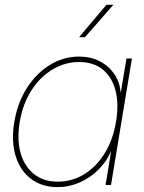

<svg xmlns="http://www.w3.org/2000/svg" viewBox="-20 -764 594 793"><path d="M217.8 8.8Q153.3 8.8 108.4 -24.9Q63.5 -58.6 44.7 -119.4Q25.9 -180.2 39.1 -260.7Q52.7 -340.8 91.8 -401.6Q130.9 -462.4 186.8 -496.3Q242.7 -530.3 306.6 -530.3Q355 -530.3 392.1 -511Q429.2 -491.7 451.9 -458.5Q474.6 -425.3 478 -382.8H479L502.4 -522.5H524.9L438.5 0H416L438.5 -136.7H437.5Q418.9 -95.2 385.5 -62.3Q352.1 -29.3 308.8 -10.3Q265.6 8.8 217.8 8.8ZM218.8 -13.7Q277.8 -13.7 327.9 -44.4Q377.9 -75.2 412.4 -130.9Q446.8 -186.5 459 -260.7Q471.7 -335.4 456.8 -391.1Q441.9 -446.8 403.8 -477.3Q365.7 -507.8 306.2 -507.8Q248.5 -507.8 197.3 -477.3Q146 -446.8 110.1 -391.1Q74.2 -335.4 61.5 -260.7Q49.3 -186.5 65.4 -130.9Q81.5 -75.2 121.1 -44.4Q160.6 -13.7 218.8 -13.7ZM306.6 -610.4 419.4 -744.1H448.2L331.1 -610.4Z"/></svg>

Font: Inter 28pt Thin
Style: Italic
Weight: 250
Italic angle: -9.3988°
Designer: Rasmus Andersson
Foundry: rsms
Version: Version 4.001;git-66647c0bb